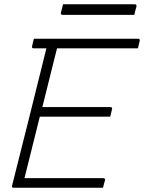

<svg xmlns="http://www.w3.org/2000/svg" viewBox="-20 -882 677 902"><path d="M45 0Q33 0 37 -11Q78 -172 118 -333Q158 -494 198 -655H138Q128 -655 131 -666Q133 -675 135 -683Q137 -691 139 -700H629Q639 -700 636 -689Q634 -680 632 -672Q630 -664 628 -655H248Q245 -642 241.5 -629.5Q238 -617 235 -604Q221 -548 207 -491.5Q193 -435 179 -379H499Q504 -379 506 -375.5Q508 -372 506 -368Q504 -359 502 -351Q500 -343 498 -334H167Q149 -262 131 -189.5Q113 -117 95 -45H464Q476 -45 473 -34Q470 -24 468 -16.5Q466 -9 464 0ZM276 -862H612Q623 -862 621 -851Q618 -841 615.5 -831.5Q613 -822 611 -812H275Q264 -812 266 -823Q269 -833 271.5 -842.5Q274 -852 276 -862Z"/></svg>

Font: Recursive Mn Lnr St Lt
Style: Italic
Weight: 300
Italic angle: -15°
Monospace: yes
Version: Version 1.079;hotconv 1.0.112;makeotfexe 2.5.65598; ttfautoh